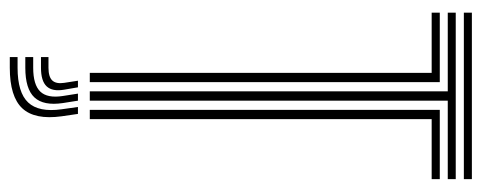

<svg xmlns="http://www.w3.org/2000/svg" viewBox="-323 -517 1008 402"><g transform="rotate(90 181.0 -316.0)"><path d="M171.2 0V-749.5H6.5V-766.2H355V-749.5H190.8V0ZM132.5 0V-715.8H6.5V-732.8H152V0ZM210 0V-732.8H355V-715.8H229.5V0ZM6.5 -783.2V-800H355V-783.2ZM204 24.8H218.5L223.5 59Q231.2 115 206.9 141.2Q182.5 167.5 121.8 167.5H99.5V151.2H121.8Q173.8 151.2 194.6 129Q215.5 106.8 208.8 59ZM149 24.8H162.8L167.8 53.8Q172 78.2 160.9 90.2Q149.8 102.2 121.8 102.2H99.5V86.5H121.8Q141 86.5 148.5 78.5Q156 70.5 153.5 53.8ZM176 24.8H190.8L195.8 56.5Q201.8 96.8 184 115.9Q166.2 135 121.8 135H99.5V118.5H121.8Q157.5 118.5 171.8 103.6Q186 88.8 181 56.5Z"/></g></svg>

Font: Big Shoulders Inline Text Thin SemiBold
Style: Regular
Weight: 600
Version: Version 2.002